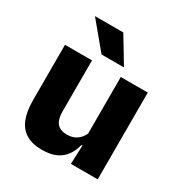

<svg xmlns="http://www.w3.org/2000/svg" viewBox="-164 -809 894 942"><g transform="rotate(30 283.0 -338.0)"><path d="M46.5 -491.5H199.5V-202.5Q199.5 -175.5 206.5 -155.8Q213.5 -136 230 -125.2Q246.5 -114.5 275 -114.5Q299 -114.5 316.8 -123Q334.5 -131.5 346.8 -146Q359 -160.5 365 -178L388.5 -106.5H362.5Q354.5 -73.5 336.2 -46.5Q318 -19.5 286.2 -4Q254.5 11.5 205 11.5Q150.5 11.5 115.2 -9.8Q80 -31 63.2 -73Q46.5 -115 46.5 -178ZM362.5 -491.5H515.5V0H363.5L368.5 -123L362.5 -137ZM351.5 -541.5 264 -687H105V-685L225.5 -540H351.5Z"/></g></svg>

Font: Anek Kannada
Style: Bold
Weight: 700
Version: Version 1.003